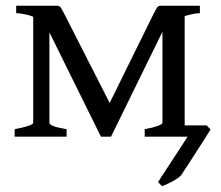

<svg xmlns="http://www.w3.org/2000/svg" viewBox="-20 -474 766 666"><path d="M481.9 0V-25.9Q509.3 -30.8 526.4 -36.9Q543.5 -43 543.5 -47.9V-417L620.6 -437.5V-33.2Q620.6 -25.9 682.6 -25.9V0ZM673.3 -428.2Q655.3 -428.2 628.2 -420.4Q601.1 -412.6 578.4 -401.4Q555.7 -390.1 550.8 -378.9L365.2 0H357.9L352.1 -100.1L511.7 -423.8Q522.5 -445.3 526.4 -449.7Q530.3 -454.1 537.6 -454.1H673.3ZM364.3 0H330.1L146.5 -371.6Q135.7 -393.6 115.2 -405.8Q94.7 -418 72.8 -423.1Q50.8 -428.2 36.1 -428.2V-454.1H178.2Q185.5 -454.1 189.9 -448.7Q194.3 -443.4 204.1 -423.8L368.7 -100.6ZM30.8 0V-25.9Q58.1 -30.8 76.7 -36.9Q95.2 -43 95.2 -47.9V-431.2L151.4 -439.9V-47.9Q151.4 -35.6 210.9 -25.9V0ZM696.8 -39.1 710.4 -24.9Q707.5 -19.5 693.8 1.7Q680.2 22.9 662.8 50Q645.5 77.1 630.1 100.6Q614.7 124 607.9 134.3Q596.2 146 575.4 156.7Q554.7 167.5 542.5 171.9Q535.6 166 528.3 157.2L630.9 0L588.4 -39.1Z"/></svg>

Font: Gentium Book Plus
Style: Regular
Weight: 400
Designer: Victor Gaultney, Annie Olsen, Iska Routamaa, Becca Hirsbrunner
Foundry: SIL International
Version: Version 6.101